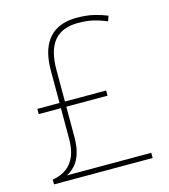

<svg xmlns="http://www.w3.org/2000/svg" viewBox="-108 -809 787 895"><g transform="rotate(-15 285.0 -361.5)"><path d="M344 -723Q391 -723 426.5 -714.5Q462 -706 491 -694L482 -669Q449 -683 417.5 -690.5Q386 -698 344 -698Q267 -698 229 -652.5Q191 -607 191 -512V-360H390V-335H191V-188Q191 -142 180.5 -109.5Q170 -77 152 -57Q134 -37 111 -25H518V0H42V-23Q83 -30 110 -50Q137 -70 151 -104Q165 -138 165 -187V-335H58V-360H165V-516Q165 -585 185.5 -631Q206 -677 246 -700Q286 -723 344 -723Z"/></g></svg>

Font: Noto Sans Hebrew Thin
Style: Regular
Weight: 250
Designer: Monotype Design Team
Foundry: Monotype Imaging Inc.
Version: Version 2.003